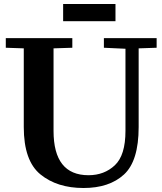

<svg xmlns="http://www.w3.org/2000/svg" viewBox="-20 -931 810 961"><path d="M9 -740H342V-692L248 -689V-276Q248 -54 423 -54Q502 -54 555 -104Q608 -154 608 -276V-687L500 -692V-740H764V-692L674 -689V-295Q674 -125 600.5 -57.5Q527 10 398 10Q266 10 182.5 -58Q99 -126 99 -295V-689L9 -692ZM558 -911V-825H296V-911Z"/></svg>

Font: Minipax
Style: Bold
Weight: 600
Designer: Raphaël Ronot, Igor Stepanchenko (Cyrillic)
Foundry: steppetype
Version: Version 1.002